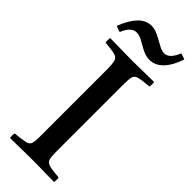

<svg xmlns="http://www.w3.org/2000/svg" viewBox="-292 -925 953 953"><g transform="rotate(45 185.0 -448.0)"><path d="M240 -589V-124Q240 -93 242 -75Q244 -57 253 -49Q262 -41 282 -37.5Q302 -34 339 -31Q342 -15 339 1Q319 1 290 0.5Q261 0 232.5 -0.5Q204 -1 185 -1Q166 -1 137.5 -0.5Q109 0 80.5 0.5Q52 1 30 1Q27 -14 30 -31Q78 -36 99 -40.5Q120 -45 125 -60Q130 -75 130 -111V-576Q130 -618 125 -636Q120 -654 99 -659.5Q78 -665 30 -669Q28 -684 30 -701Q51 -701 80.5 -700.5Q110 -700 139 -699.5Q168 -699 187 -699Q206 -699 234 -699.5Q262 -700 291 -700.5Q320 -701 339 -701Q342 -686 339 -669Q292 -665 271 -660Q250 -655 245 -640Q240 -625 240 -589ZM334 -897Q343 -895 351 -892Q359 -889 366 -886Q346 -826 315 -794Q284 -762 244 -762Q230 -762 214 -767Q198 -772 177 -784Q158 -795 140.5 -804.5Q123 -814 103 -814Q67 -814 43 -756Q29 -759 11 -767Q33 -825 63.5 -857.5Q94 -890 134 -890Q147 -890 163 -885Q179 -880 200 -868Q219 -858 237.5 -847.5Q256 -837 274 -837Q310 -837 334 -897Z"/></g></svg>

Font: Tiro Devanagari Marathi
Style: Regular
Weight: 400
Designer: Devanagari: John Hudson & Fiona Ross. Latin: John Hudson.
Foundry: Tiro Typeworks Ltd.
Version: Version 1.52